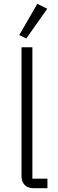

<svg xmlns="http://www.w3.org/2000/svg" viewBox="-20 -988 304 1008"><path d="M228 -942 118 -786 81 -804 176 -968ZM229 0H156Q126 0 109.5 -17Q93 -34 93 -62V-740H150V-50H229Z"/></svg>

Font: IBM Plex Sans Light
Style: Regular
Weight: 300
Designer: Mike Abbink, Paul van der Laan, Pieter van Rosmalen
Foundry: Bold Monday
Version: Version 3.0